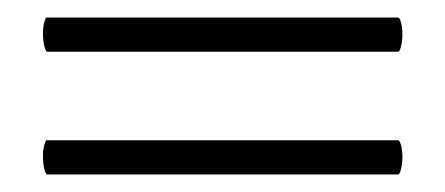

<svg xmlns="http://www.w3.org/2000/svg" viewBox="-20 -299 508 219"><path d="M29 -261Q29 -268 30.5 -273.5Q32 -279 33 -279H434Q436 -279 437.5 -273Q439 -267 439 -260Q439 -253 437.5 -246.5Q436 -240 434 -240H34Q32 -240 30.5 -246.5Q29 -253 29 -261ZM29 -121Q29 -128 30.5 -133.5Q32 -139 33 -139H434Q436 -139 437.5 -133Q439 -127 439 -120Q439 -113 437.5 -106.5Q436 -100 434 -100H34Q32 -100 30.5 -106.5Q29 -113 29 -121Z"/></svg>

Font: Cormorant Infant
Style: Italic
Weight: 400
Italic angle: -10°
Designer: Christian Thalmann (Catharsis Fonts)
Foundry: Catharsis Fonts
Version: Version 4.000